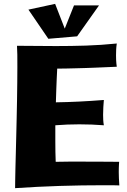

<svg xmlns="http://www.w3.org/2000/svg" viewBox="-20 -956 659 993"><path d="M517.1 -308.1Q485.4 -310.5 453.6 -311.8Q421.9 -313 390.1 -313Q359.4 -313 328.6 -311.8Q297.9 -310.5 266.1 -308.1V-226.1Q266.1 -196.8 266.6 -169.7Q267.1 -142.6 268.1 -119.1Q299.8 -120.1 335.7 -120.1Q371.6 -120.1 408.2 -120.1Q444.8 -120.1 478.5 -119.9Q512.2 -119.6 538.6 -119.6Q568.8 -119.1 596.2 -119.1Q595.7 -112.3 595.2 -104Q594.7 -97.2 594.5 -87.4Q594.2 -77.6 594.2 -65.9Q594.2 -50.8 595 -33.2Q595.7 -15.6 597.2 2.9Q578.1 2 558.3 2Q538.6 2 520 2Q403.3 2 288.8 5.6Q174.3 9.3 58.1 17.1Q58.1 2.4 58.6 -23.9Q59.1 -50.3 59.8 -85.7Q60.5 -121.1 61.8 -163.3Q63 -205.6 64 -251.5Q64.9 -297.4 66.2 -345.2Q67.4 -393.1 68.1 -439.7Q68.8 -486.3 69.3 -529.5Q69.8 -572.8 69.8 -609.9Q69.8 -645.5 69.6 -673.1Q69.3 -700.7 67.9 -719.2Q118.2 -719.2 168.5 -718.5Q218.8 -717.8 270 -717.8Q347.2 -717.8 424.8 -720.2Q502.4 -722.7 584 -731Q581.5 -714.4 580.8 -699Q580.1 -683.6 580.1 -669.9Q580.1 -656.7 580.6 -645.8Q581.1 -634.8 582 -627Q583 -618.2 584 -610.8Q526.9 -607.9 471.2 -606Q447.3 -605 421.6 -604.2Q396 -603.5 370.4 -602.8Q344.7 -602.1 320.6 -601.6Q296.4 -601.1 275.9 -601.1Q274.9 -577.6 273.4 -550.3Q272.5 -526.9 271.2 -495.1Q270 -463.4 269 -426.8Q328.6 -427.7 389.4 -430.7Q450.2 -433.6 517.1 -439Q515.6 -420.4 514.4 -401.6Q513.2 -382.8 513.2 -362.8Q513.2 -349.6 513.9 -335.9Q514.6 -322.3 517.1 -308.1ZM127 -906.2 265.1 -936 314.9 -808.1 362.8 -928.2H492.2L378.9 -768.1L230 -755.4Z"/></svg>

Font: Galindo
Style: Regular
Weight: 400
Version: Version 1.000